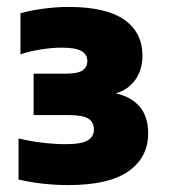

<svg xmlns="http://www.w3.org/2000/svg" viewBox="-20 -835 490 554"><path d="M177.5 -301Q102 -301 33.5 -317V-435.5Q66 -427.5 102.2 -423.2Q138.5 -419 169 -419Q215 -419 233 -429.8Q251 -440.5 251 -461.5Q251 -482.5 234.8 -492.8Q218.5 -503 176.5 -503H77V-622.5H170.5Q206 -622.5 219 -632.5Q232 -642.5 232 -658.5Q232 -677.5 215.5 -687.5Q199 -697.5 157.5 -697.5Q130 -697.5 97 -692.2Q64 -687 39 -678V-796.5Q64.5 -804.5 103.8 -809.8Q143 -815 178 -815Q286 -815 338.5 -778.2Q391 -741.5 391 -674Q391 -633.5 370.5 -604.8Q350 -576 314 -565.5Q358.5 -556 383 -527.2Q407.5 -498.5 407.5 -450.5Q407.5 -381 351 -341Q294.5 -301 177.5 -301Z"/></svg>

Font: Encode Sans Black
Style: Regular
Weight: 900
Designer: Multiple Designers
Foundry: Impallari Type
Version: Version 3.002; ttfautohint (v1.8.3) -l 8 -r 50 -G 200 -x 14 